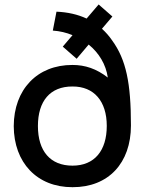

<svg xmlns="http://www.w3.org/2000/svg" viewBox="-20 -802 632 838"><path d="M296.5 15C453 15.5 551.5 -90 551.5 -254.5C551.5 -439.5 530.5 -541.5 469.5 -625.5C456.5 -644.5 441.5 -661.5 425 -676.5L470.5 -730L410.5 -782.5L358 -721C319.5 -739 275.5 -749 226.5 -751L210.5 -668.5C241 -666.5 270 -659.5 296.5 -648.5L254 -598.5L314.5 -545.5L367 -607.5C412 -571 442.5 -520.5 450.5 -463.5C401 -502 351.5 -518.5 296.5 -518.5C142.5 -519 40.5 -411.5 40 -251.5C40.5 -92.5 141.5 15.5 296.5 15ZM145.5 -252C145.5 -360.5 198.5 -425 296.5 -424.5C390.5 -425 446 -360 446 -252.5C446 -144.5 392.5 -79 296.5 -79C199.5 -79 145.5 -142.5 145.5 -252Z"/></svg>

Font: Eudonet SemiBold
Style: Regular
Weight: 600
Designer: Mikhail Sharanda
Foundry: Mikhail Sharanda
Version: Version 4.503;Glyphs 3.1.2 (3151)